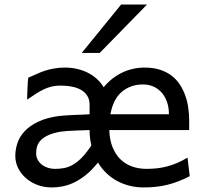

<svg xmlns="http://www.w3.org/2000/svg" viewBox="-20 -801 892 833"><path d="M600.6 -434.6Q546.9 -434.6 509 -403.1Q471.2 -371.6 459 -305.2H712.9Q712.9 -336.4 703.9 -360.6Q694.8 -384.8 679.4 -401.4Q664.1 -418 643.8 -426.3Q623.5 -434.6 600.6 -434.6ZM368.7 -236.8Q359.4 -236.3 342.8 -235.8Q326.2 -235.4 307.6 -234.6Q289.1 -233.9 271.2 -232.7Q253.4 -231.4 241.7 -229.5Q210.9 -224.1 190.9 -215.1Q170.9 -206.1 158.7 -194.3Q146.5 -182.6 141.6 -168Q136.7 -153.3 136.7 -136.7Q136.7 -122.1 142.8 -109.6Q148.9 -97.2 159.9 -88.1Q170.9 -79.1 186 -73.7Q201.2 -68.4 219.7 -68.4Q238.3 -68.4 256.3 -71.5Q274.4 -74.7 292.5 -84.2Q310.5 -93.8 329.3 -111.6Q348.1 -129.4 368.7 -158.7Q371.1 -161.6 373 -164.3Q375 -167 376 -170.9Q372.6 -186 370.6 -202.6Q368.7 -219.2 368.7 -236.8ZM607.9 -507.8Q645.5 -507.8 674.6 -498.3Q703.6 -488.8 725.1 -472.2Q746.6 -455.6 761 -433.1Q775.4 -410.6 784.4 -384.8Q793.5 -358.9 797.1 -331.1Q800.8 -303.2 800.8 -275.9V-236.8H454.1Q455.6 -193.8 468.5 -162.1Q481.4 -130.4 502.9 -109.6Q524.4 -88.9 553.2 -78.6Q582 -68.4 615.2 -68.4Q638.7 -68.4 661.1 -70.8Q683.6 -73.2 705.6 -79.1Q727.5 -85 749.3 -94.2Q771 -103.5 793.5 -117.2L803.2 -36.6Q777.3 -23.4 753.4 -14.2Q729.5 -4.9 705.3 1Q681.2 6.8 656.2 9.5Q631.3 12.2 603 12.2Q572.8 12.2 544.2 5.4Q515.6 -1.5 490 -14.9Q464.4 -28.3 442.9 -48.6Q421.4 -68.8 405.3 -95.7Q399.9 -89.4 394.3 -83.3Q388.7 -77.1 383.3 -70.8Q361.8 -47.9 339.6 -32Q317.4 -16.1 295.2 -6.3Q272.9 3.4 250.2 7.8Q227.5 12.2 205.1 12.2Q170.4 12.2 141.4 1Q112.3 -10.3 91.3 -29.1Q70.3 -47.9 58.3 -72.5Q46.4 -97.2 46.4 -124.5Q46.4 -152.3 55.7 -180.2Q64.9 -208 86.9 -231.7Q108.9 -255.4 145.5 -272.9Q182.1 -290.5 236.8 -297.9Q249.5 -299.3 268.8 -300.5Q288.1 -301.8 307.9 -302.5Q327.6 -303.2 344.5 -304Q361.3 -304.7 368.7 -305.2V-346.7Q368.7 -368.7 359.1 -384.5Q349.6 -400.4 332.8 -410.4Q315.9 -420.4 292.5 -425Q269 -429.7 241.7 -429.7Q222.2 -429.7 205.3 -425.8Q188.5 -421.9 171.6 -414.1Q154.8 -406.2 137 -395Q119.1 -383.8 97.7 -368.7Q97.7 -376.5 98.1 -389.4Q98.6 -402.3 99.1 -416.3Q99.6 -430.2 100.6 -443.1Q101.6 -456.1 102.5 -463.9Q121.6 -471.7 138.7 -479.7Q155.8 -487.8 174.3 -493.9Q192.9 -500 214.4 -503.9Q235.8 -507.8 263.7 -507.8Q288.6 -507.8 312.7 -502.4Q336.9 -497.1 358.6 -486.6Q380.4 -476.1 398.7 -460Q417 -443.8 429.7 -422.4Q462.9 -462.9 508.8 -485.4Q554.7 -507.8 607.9 -507.8ZM617.7 -781.2 412.6 -571.3H334.5L505.4 -781.2Z"/></svg>

Font: Andika Am
Style: Regular
Weight: 400
Designer: Victor Gaultney, Annie Olsen, Julie Remington, Don Collingsworth, Eric Hays, Becca Hirsbrunner
Foundry: SIL International
Version: Version 5.000